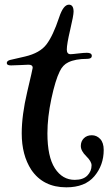

<svg xmlns="http://www.w3.org/2000/svg" viewBox="-20 -786 474 822"><path d="M22 -529Q30 -531 87 -544Q151 -559 179 -596Q207 -633 233 -711Q251 -766 275 -766Q295 -766 295 -736Q295 -720 280.5 -658.5Q266 -597 266 -574Q266 -554 282 -554Q289 -554 314 -557Q339 -560 352 -560Q373 -560 373 -547Q373 -534 353 -534Q302 -534 272 -519Q249 -508 236 -481Q217 -443 200 -363.5Q183 -284 183 -215Q183 -115 215 -65.5Q247 -16 300 -16Q336 -16 354 -34.5Q372 -53 372 -78Q372 -95 349 -117.5Q326 -140 326 -161Q326 -181 339 -194Q352 -207 373 -207Q394 -207 409 -191Q424 -175 424 -144Q424 -79 384 -31.5Q344 16 264 16Q165 16 114 -59Q73 -122 73 -215Q73 -293 96.5 -392.5Q120 -492 120 -496Q120 -509 102 -509Q97 -509 69.5 -507.5Q42 -506 27 -506Q9 -506 9 -516Q9 -525 22 -529Z"/></svg>

Font: Henny Penny
Style: Regular
Weight: 400
Designer: Olga Umpeleva
Foundry: Brownfox
Version: Version 1.001